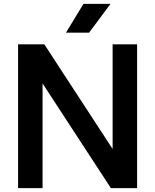

<svg xmlns="http://www.w3.org/2000/svg" viewBox="-20 -968 798 988"><path d="M73 0V-740H208L584.5 -163H559.5V-740H685.5V0H550.5L174 -577H199V0ZM319.5 -800 409.5 -948H548.5L438.5 -800Z"/></svg>

Font: Encode Sans SC Condensed Thin SemiBold
Style: Regular
Weight: 600
Version: Version 3.002